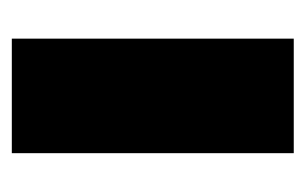

<svg xmlns="http://www.w3.org/2000/svg" viewBox="-114 -391 505 317"><g transform="rotate(-90 138.5 -232.5)"><path d="M233.2 0H44.1V-465.5H233.2Z"/></g></svg>

Font: Spartan MB Black
Style: Regular
Weight: 900
Designer: Matt Bailey, Mirko Velimirovic
Foundry: Matt Bailey
Version: Version 1.005